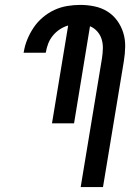

<svg xmlns="http://www.w3.org/2000/svg" viewBox="-20 -763 540 783"><path d="M309 0 396 -526Q399 -546 399.5 -565.5Q400 -585 394.5 -603Q389 -621 376.5 -635Q364 -649 347 -656L282 -260H192L258 -659Q240 -654 223.5 -643Q207 -632 195 -617Q183 -602 176.5 -585Q170 -568 167 -550L166 -548H76L77 -551Q81 -577 91.5 -602.5Q102 -628 117.5 -651Q133 -674 155 -692.5Q177 -711 202 -722.5Q227 -734 254 -738.5Q281 -743 307 -743Q337 -743 365.5 -737Q394 -731 417.5 -716.5Q441 -702 457.5 -679.5Q474 -657 482.5 -630Q491 -603 490.5 -573Q490 -543 485 -513L400 0Z"/></svg>

Font: Iosevka Term Curly SmBd Obl
Style: Regular
Weight: 600
Italic angle: -9°
Designer: Belleve Invis
Foundry: Belleve Invis
Version: Version 32.3.0